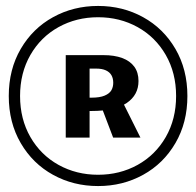

<svg xmlns="http://www.w3.org/2000/svg" viewBox="-20 -688 660 646"><path d="M452.5 -225H360.7L315.1 -344.7L389.7 -350.7ZM201.2 -225V-502.4H281.4V-225ZM361 -409.6Q361 -424.2 355 -434.8Q349 -445.4 336.2 -451.3Q323.3 -457.2 303.8 -457.2H247.8V-502.4L327.9 -502.5Q364.6 -502.6 391 -492.8Q417.5 -483.1 431.8 -463.7Q446 -444.2 446 -415.5Q446 -368.4 406.4 -341.5Q366.8 -314.6 288.6 -314.6H251.2L250.9 -359.4H287.9Q315.8 -359.4 332.1 -366.3Q348.3 -373.2 354.7 -384.2Q361 -395.3 361 -409.6ZM9.5 -365Q9.5 -454.5 49.8 -523.5Q90 -592.5 158.5 -630.2Q227 -668 310 -668Q393 -668 461.5 -630.2Q530 -592.5 570.2 -523.5Q610.5 -454.5 610.5 -365Q610.5 -275.5 570.2 -206.5Q530 -137.5 461.5 -99.8Q393 -62 310 -62Q227 -62 158.5 -99.8Q90 -137.5 49.8 -206.5Q9.5 -275.5 9.5 -365ZM572.5 -365Q572.5 -442.5 537.8 -503Q503 -563.5 443 -596.8Q383 -630 310 -630Q237 -630 177 -596.8Q117 -563.5 82.2 -503Q47.5 -442.5 47.5 -365Q47.5 -287.5 82.2 -227Q117 -166.5 177 -133.2Q237 -100 310 -100Q383 -100 443 -133.2Q503 -166.5 537.8 -227Q572.5 -287.5 572.5 -365Z"/></svg>

Font: Monaspace Krypton Var ExLight
Style: Regular
Weight: 200
Designer: Riley Cran and the Lettermatic Team
Version: Version 1.200 (Monaspace Krypton Var)